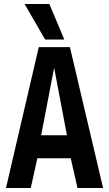

<svg xmlns="http://www.w3.org/2000/svg" viewBox="-20 -941 545 961"><path d="M10 0 174 -705H330L496 0H368L334 -149H167L134 0ZM186 -264H315L251 -602ZM206 -743 103 -921H227L302 -743Z"/></svg>

Font: Georama Semi Condensed SemiBold
Style: Regular
Weight: 600
Width: 4
Designer: Jean-Baptiste Levee
Foundry: Production Type
Version: Version 1.000